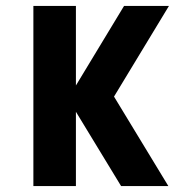

<svg xmlns="http://www.w3.org/2000/svg" viewBox="-20 -630 640 650"><path d="M390 0 210 -296 400 -610H552L366 -303L550 0ZM93 0V-610H237V0Z"/></svg>

Font: Martian Mono Condensed SemiBold
Style: Regular
Weight: 600
Width: 3
Designer: Roman Shamin
Foundry: Evil Martians
Version: Version 1.000